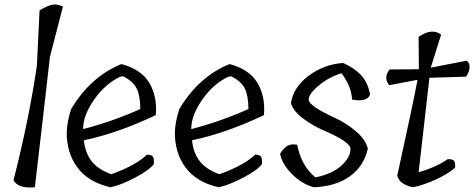

<svg xmlns="http://www.w3.org/2000/svg" viewBox="-20 -833 2109 854"><path d="M144 -540 156 -787Q191 -808 212.5 -812Q234 -816 260 -804L202 -580Q177 -357 135 0Q62 7 40 -31Q108 -297 144 -540Z M520 -548Q608 -525 644 -464.5Q680 -404 673 -321Q505 -241 353 -209Q359 -153 387 -116.5Q415 -80 475 -58Q583 -97 634 -145Q654 -145 660 -136Q666 -127 664 -103Q644 -76 581 -43Q518 -10 472 0Q373 -22 324 -88.5Q275 -155 277 -248Q278 -288 296 -347Q382 -492 520 -548ZM350 -267V-259Q476 -291 604 -348Q604 -405 588.5 -438Q573 -471 527 -494L513 -491Q447 -459 399.5 -391Q352 -323 350 -267Z M1001 -548Q1089 -525 1125 -464.5Q1161 -404 1154 -321Q986 -241 834 -209Q840 -153 868 -116.5Q896 -80 956 -58Q1064 -97 1115 -145Q1135 -145 1141 -136Q1147 -127 1145 -103Q1125 -76 1062 -43Q999 -10 953 0Q854 -22 805 -88.5Q756 -155 758 -248Q759 -288 777 -347Q863 -492 1001 -548ZM831 -267V-259Q957 -291 1085 -348Q1085 -405 1069.5 -438Q1054 -471 1008 -494L994 -491Q928 -459 880.5 -391Q833 -323 831 -267Z M1539 -171Q1539 -202 1417 -254Q1371 -274 1327.5 -306.5Q1284 -339 1274 -375Q1286 -447 1354 -497Q1422 -547 1506 -553Q1554 -532 1584.5 -500.5Q1615 -469 1626 -414Q1623 -398 1602.5 -390.5Q1582 -383 1546 -390Q1543 -450 1499 -507Q1446 -492 1399.5 -454Q1353 -416 1353 -390Q1353 -362 1473 -307Q1519 -286 1562.5 -249.5Q1606 -213 1616 -172Q1599 -94 1536.5 -49Q1474 -4 1375 0Q1320 -16 1276.5 -61Q1233 -106 1226 -150Q1244 -177 1260.5 -185.5Q1277 -194 1302 -189Q1320 -95 1383 -44Q1457 -59 1498 -96Q1539 -133 1539 -171Z M2053 -492 1890 -487Q1883 -420 1866.5 -280.5Q1850 -141 1842 -67Q1920 -89 1971 -125Q1994 -126 2000 -117Q2006 -108 2004 -87Q1972 -59 1918.5 -34.5Q1865 -10 1817 0Q1756 -13 1747 -52Q1820 -384 1837 -478L1711 -454Q1684 -488 1713 -524L1843 -525L1842 -669Q1901 -710 1942 -679L1896 -532L2055 -563Q2069 -555 2068.5 -534.5Q2068 -514 2053 -492Z"/></svg>

Font: Tillana
Style: Regular
Weight: 400
Designer: Lipi Raval (Devanagari, Latin), Jonny Pinhorn (Latin)
Foundry: Indian Type Foundry
Version: Version 2.002;PS 1.0;hotconv 1.0.79;makeotf.lib2.5.61930; tt